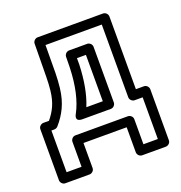

<svg xmlns="http://www.w3.org/2000/svg" viewBox="-132 -667 912 965"><g transform="rotate(-20 324.0 -184.5)"><path d="M114 -98C154 -144 183 -196 192 -275C195 -298 196 -324 197 -353L198 -503H499V-114C499 -99 513 -89 524 -89H567V134H490V0C490 -15 476 -25 465 -25H184C169 -25 159 -11 159 0V134H79V-89H95C102 -89 110 -93 114 -98ZM84 -139H54C43 -139 29 -129 29 -114V159C29 170 39 184 54 184H184C195 184 209 174 209 159V25H440V159C440 170 450 184 465 184H592C603 184 617 174 617 159V-114C617 -125 607 -139 592 -139H549V-528C549 -539 539 -553 524 -553H174C162 -553 149 -542 149 -528L147 -353C147 -325 145 -301 143 -280C136 -216 116 -178 84 -139ZM274 -354C271 -258 253 -182 223 -126C223 -126 199 -89 245 -89H397C412 -89 422 -103 422 -114V-412C422 -427 408 -437 397 -437H300C286 -437 275 -424 275 -412ZM324 -352V-387H372V-139H284C308 -197 321 -269 324 -352Z"/></g></svg>

Font: Asimov
Style: NarOu
Weight: 500
Designer: Google
Version: Version 2.000980; 2014